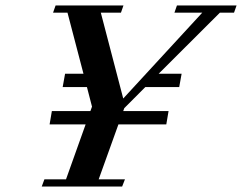

<svg xmlns="http://www.w3.org/2000/svg" viewBox="-20 -683 886 703"><path d="M132.8 0 142.6 -26.4H221.7L293.5 -227.5H161.6L169.9 -276.4H311L316.9 -292.5L298.3 -364.3H209.5L218.3 -413.1H285.6L227.1 -636.7H174.3L183.6 -663.1H432.1L422.9 -636.7H349.1L431.2 -322.3L720.7 -636.7H618.7L627.9 -663.1H846.2L836.9 -636.7H785.2L561 -413.1H645L636.2 -364.3H512.2L435.1 -287.1L431.2 -276.4H597.2L588.9 -227.5H413.6L341.3 -26.4H437.5L427.2 0Z"/></svg>

Font: Elstob 18pt SemiBold
Style: Italic
Weight: 600
Italic angle: -20°
Designer: Peter S. Baker
Version: Version 1.015